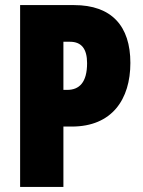

<svg xmlns="http://www.w3.org/2000/svg" viewBox="-20 -734 560 754"><path d="M271 -714H59V0H229V-237H262C420 -237 492 -344 492 -487C492 -632 418 -714 271 -714ZM255 -570C300 -570 322 -542 322 -486C322 -410 291 -381 244 -381H229V-570Z"/></svg>

Font: Noto Sans Thai ExtCond Blk
Style: Regular
Weight: 900
Width: 2
Designer: Monotype Design Team
Foundry: Monotype Imaging Inc.
Version: Version 2.002